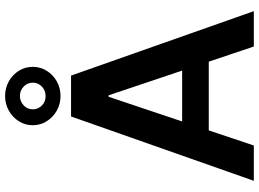

<svg xmlns="http://www.w3.org/2000/svg" viewBox="-153 -877 1030 764"><g transform="rotate(-90 362.0 -495.0)"><path d="M165.1 0H24.5L280.5 -727.3H443.2L699.6 0H558.9L498.6 -179.3H225.1ZM260.7 -285.2H463.1L364.7 -578.1H359ZM361.9 -769.2Q329.9 -769.2 303.6 -784.1Q277.3 -799 261.5 -824.2Q245.7 -849.4 245.7 -879.6Q245.7 -910.2 261.5 -935Q277.3 -959.9 303.6 -974.8Q329.9 -989.7 361.9 -989.7Q394.2 -989.7 420.5 -974.8Q446.7 -959.9 462.4 -935Q478 -910.2 478 -879.6Q478 -849.4 462.4 -824.2Q446.7 -799 420.5 -784.1Q394.2 -769.2 361.9 -769.2ZM361.9 -828.5Q383.9 -828.5 399.5 -843.4Q415.1 -858.3 415.1 -879.6Q415.1 -900.9 399.5 -915.8Q383.9 -930.8 361.9 -930.8Q340.2 -930.4 324.6 -915.7Q308.9 -900.9 308.9 -879.6Q308.9 -858.3 324.4 -843.2Q339.8 -828.1 361.9 -828.5Z"/></g></svg>

Font: Inter UI Semi Bold
Style: Regular
Weight: 600
Designer: Rasmus Andersson
Foundry: rsms
Version: 3.2;8d6f07862